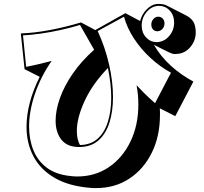

<svg xmlns="http://www.w3.org/2000/svg" viewBox="-20 -854 1040 977"><path d="M793 -303Q794 -295 794 -286.5Q794 -278 794 -270Q794 -161 752.5 -77Q711 7 638 55Q565 103 470 103Q463 103 455.5 103Q448 103 440 102Q329 93 257 50.5Q185 8 150 -59Q115 -126 115 -208Q115 -329 182 -463L105 -502L86 -684Q154 -686 235.5 -701.5Q317 -717 392 -740L465 -701L618 -787L693 -747Q701 -780 726 -806Q751 -832 782 -834H788Q799 -834 810.5 -832Q822 -830 830 -825L926 -776Q952 -763 964 -743Q976 -723 976 -689Q976 -647 949 -615Q922 -583 884 -580Q880 -580 877 -579.5Q874 -579 871 -579Q862 -579 855 -581.5Q848 -584 837 -589L763 -626Q798 -566 850 -519Q902 -472 964 -439L872 -263ZM783 -640Q818 -643 842 -672Q866 -701 866 -739Q866 -776 844 -800Q822 -824 790 -824H783Q749 -821 725 -791.5Q701 -762 701 -724Q701 -688 723 -664Q745 -640 776 -640ZM850 -484Q795 -514 746 -559Q697 -604 661.5 -658.5Q626 -713 611 -769L477 -696Q515 -614 535 -526Q555 -438 555 -360Q555 -288 537 -230.5Q519 -173 481 -139.5Q443 -106 384 -106Q380 -106 374.5 -106Q369 -106 364 -107Q314 -112 288.5 -148.5Q263 -185 263 -240Q263 -292 284.5 -353.5Q306 -415 350 -479Q394 -543 459 -601L387 -727Q341 -713 289 -701.5Q237 -690 187 -683Q137 -676 97 -674L113 -514Q150 -521 176.5 -527.5Q203 -534 243 -544Q189 -467 158.5 -378.5Q128 -290 128 -210Q128 -144 150 -89.5Q172 -35 219 0Q266 35 341 42Q349 43 357 43.5Q365 44 373 44Q464 44 534 -3.5Q604 -51 644 -134Q684 -217 684 -323Q684 -371 675 -420Q692 -402 716.5 -377.5Q741 -353 769 -329ZM780 -695Q767 -695 758.5 -704.5Q750 -714 750 -729Q750 -745 760 -756.5Q770 -768 783 -769H785Q799 -769 808 -759.5Q817 -750 817 -735Q817 -719 807 -707.5Q797 -696 783 -695ZM387 -116Q442 -117 477 -148.5Q512 -180 529 -234.5Q546 -289 546 -357Q546 -428 529 -508Q450 -426 410.5 -340Q371 -254 371 -188Q371 -144 387 -116Z"/></svg>

Font: Rampart One
Style: Regular
Weight: 400
Designer: Fontworks Inc.
Foundry: Fontworks Inc.
Version: Version 1.100